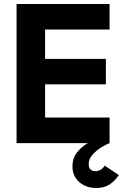

<svg xmlns="http://www.w3.org/2000/svg" viewBox="-20 -717 616 962"><path d="M63 -697H529V-569H206V-422H510.5V-294.5H206V-128H529V0Q512.5 6 488 21Q463.5 36 444 57.8Q424.5 79.5 424.5 104Q424.5 140.5 458.5 140.5Q487.5 140.5 504.5 113L575.5 160Q555.5 190 528.5 207.5Q501.5 225 462.5 225Q428.5 225 401.2 211.5Q374 198 358.5 173.8Q343 149.5 343 118.5Q343 75 366.2 46.2Q389.5 17.5 420 0H63Z"/></svg>

Font: HK Grotesk ExtraBold
Style: Regular
Weight: 800
Designer: Alfredo Marco Pradil
Foundry: Hanken Design Co.
Version: Version 3.001